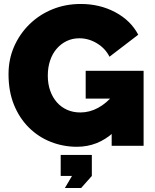

<svg xmlns="http://www.w3.org/2000/svg" viewBox="-20 -735 779 968"><path d="M368 5Q299 5 236.5 -19.5Q174 -44 126 -91.5Q78 -139 50.5 -206.5Q23 -274 23 -361Q23 -436 51 -500Q79 -564 128.5 -612.5Q178 -661 244 -688Q310 -715 387 -715Q483 -715 561 -673.5Q639 -632 677 -560L532 -449Q511 -491 469 -516.5Q427 -542 380 -542Q345 -542 316 -528Q287 -514 265.5 -489Q244 -464 232.5 -429.5Q221 -395 221 -354Q221 -312 233 -278Q245 -244 266.5 -219.5Q288 -195 318 -181.5Q348 -168 385 -168Q432 -168 475 -191.5Q518 -215 553 -258V-68Q473 5 368 5ZM543 -238H412V-378H704V0H543ZM307 213 343 152H286V46H443V152L389 213Z"/></svg>

Font: Raleway Thin Black
Style: Regular
Weight: 900
Version: Version 4.026